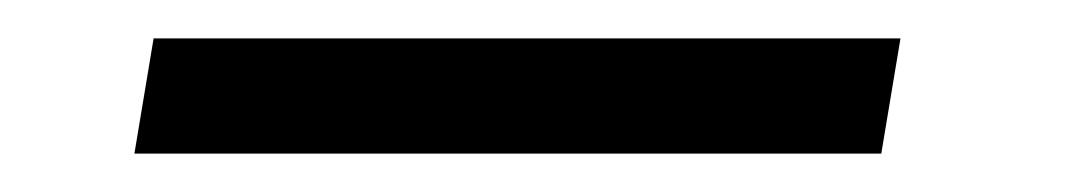

<svg xmlns="http://www.w3.org/2000/svg" viewBox="-20 -340 558 100"><path d="M50 -260 60 -320H449L439 -260Z"/></svg>

Font: DM Sans 10pt Light
Style: Italic
Weight: 300
Italic angle: -10°
Version: Version 4.004;gftools[0.9.30]